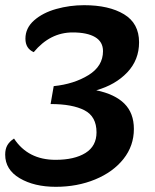

<svg xmlns="http://www.w3.org/2000/svg" viewBox="-20 -701 598 740"><path d="M377 -504Q377 -540 346.5 -558Q316 -576 260 -576Q173 -576 110 -500Q78 -514 78 -552Q78 -593 111.5 -622.5Q145 -652 197 -666.5Q249 -681 304 -681Q400 -681 458 -646Q516 -611 516 -538Q516 -470 470.5 -422Q425 -374 351 -353Q423 -338 459.5 -301.5Q496 -265 496 -204Q496 -139 456 -88.5Q416 -38 347 -9.5Q278 19 195 19Q112 19 56 -14Q0 -47 0 -105Q0 -127 8.5 -141.5Q17 -156 34 -167Q88 -85 194 -85Q267 -85 309.5 -111.5Q352 -138 352 -191Q352 -252 305.5 -276Q259 -300 175 -300L187 -369Q265 -377 321 -411.5Q377 -446 377 -504Z"/></svg>

Font: Sansita Medium Italic
Style: Regular
Weight: 500
Italic angle: -11°
Designer: Pablo Cosgaya
Foundry: Omnibus-Type
Version: Version 1.006